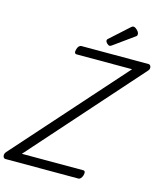

<svg xmlns="http://www.w3.org/2000/svg" viewBox="-241 -1521 1398 1655"><g transform="rotate(15 458.5 -694.0)"><path d="M-30 0Q-42 0 -48.5 -9.5Q-55 -19 -53.5 -33Q-52 -47 -42 -58L823 -1030H327Q316 -1030 311.5 -1040Q307 -1050 313 -1070Q318 -1090 328 -1100Q338 -1110 349 -1110H947Q965 -1110 970 -1090Q975 -1070 958 -1053L94 -80H642Q653 -80 657 -70.5Q661 -61 656 -40Q650 -21 640.5 -10.5Q631 0 620 0ZM584 -1175Q572 -1175 559 -1188Q546 -1201 546 -1212Q546 -1216 547.5 -1220Q549 -1224 556 -1230L719 -1377Q725 -1382 729.5 -1385Q734 -1388 741 -1388Q751 -1388 763 -1379Q775 -1370 784 -1358Q793 -1346 793 -1335Q793 -1327 791 -1322Q789 -1317 778 -1310L603 -1184Q597 -1180 592.5 -1177.5Q588 -1175 584 -1175Z"/></g></svg>

Font: Playwrite CU
Style: Regular
Weight: 400
Designer: Veronika Burian, José Scaglione
Foundry: TypeTogether
Version: Version 1.002